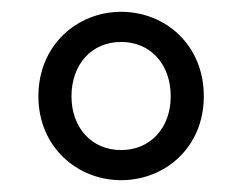

<svg xmlns="http://www.w3.org/2000/svg" viewBox="-20 -785 410 325"><path d="M185 -480C260 -480 325 -536 325 -622C325 -709 260 -765 185 -765C111 -765 45 -709 45 -622C45 -536 111 -480 185 -480ZM185 -531C135 -531 101 -569 101 -622C101 -676 135 -714 185 -714C235 -714 269 -676 269 -622C269 -569 235 -531 185 -531Z"/></svg>

Font: Kinto Sans
Style: Regular
Weight: 400
Designer: Authors: Ryoko NISHIZUKA  (kana & ideographs); Paul D. Hunt (Latin, Greek & Cyrillic); Wenlong ZHANG  (bopomofo); Sandol
Foundry: Adobe Systems Incorporated, ookami Inc.
Version: Version 0.001